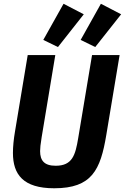

<svg xmlns="http://www.w3.org/2000/svg" viewBox="-20 -992 666 1024"><path d="M127.8 -698.2 60 -290.8C52.9 -248.9 49 -209.9 49 -176.1C49 -62.1 103 12.1 269.2 12.1C470.2 12.1 516 -85.9 546.9 -272L617.9 -698.2H470.9L397 -255C382.1 -165.1 366.1 -108 277 -108C215.9 -108 193.9 -136 193.9 -186.1C193.9 -199.9 196 -224.1 202.1 -259.9L274.9 -698.2ZM210.9 -779.1 289.1 -741.1 426.8 -915.8 318.9 -971.9ZM410.2 -779.1 487.9 -741.1 626.1 -915.8 518.1 -971.9Z"/></svg>

Font: Margiela Mono Italic Bold It
Style: Regular
Weight: 700
Designer: Mike Abbink, Paul van der Laan, Pieter van Rosmalen
Foundry: Bold Monday
Version: Version 2.003 2021